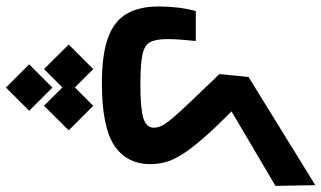

<svg xmlns="http://www.w3.org/2000/svg" viewBox="-235 -510 1068 638"><g transform="rotate(90 299.0 -191.0)"><path d="M255.9 4.4Q162.1 4.4 106.4 -15.6Q50.8 -35.6 26.1 -77.4Q1.5 -119.1 1.5 -184.6Q1.5 -214.8 5.1 -246.8Q8.8 -278.8 16.6 -307.6H116.2Q113.3 -280.8 111.6 -256.6Q109.9 -232.4 109.9 -212.9Q109.9 -175.3 120.1 -156Q130.4 -136.7 162.6 -130.1Q194.8 -123.5 261.2 -123.5Q341.3 -123.5 372.8 -133.3Q404.3 -143.1 404.3 -168.5Q404.3 -182.1 397 -196.3Q389.6 -210.4 370.6 -232.7Q351.6 -254.9 316.7 -291.5Q281.7 -328.1 226.1 -386.2L235.8 -482.9L595.2 -704.6L597.7 -572.3L350.1 -426.3Q406.2 -370.6 440.7 -330.8Q475.1 -291 493.7 -261.2Q512.2 -231.4 518.8 -206.8Q525.4 -182.1 525.4 -156.7Q525.4 -78.6 463.9 -37.1Q402.3 4.4 255.9 4.4ZM331.5 33.2 413.1 114.7 331.5 196.8 270.5 135.7 209.5 196.8 127.9 114.7 209.5 33.2 270.5 94.2ZM271 168.9 348.1 246.1 271 323.2 193.8 246.1Z"/></g></svg>

Font: CaskaydiaCove NF SemiBold
Style: Regular
Weight: 600
Designer: Aaron Bell
Foundry: Saja Typeworks
Version: Version 2111.001; VTT 6.35;Nerd Fonts 3.2.1